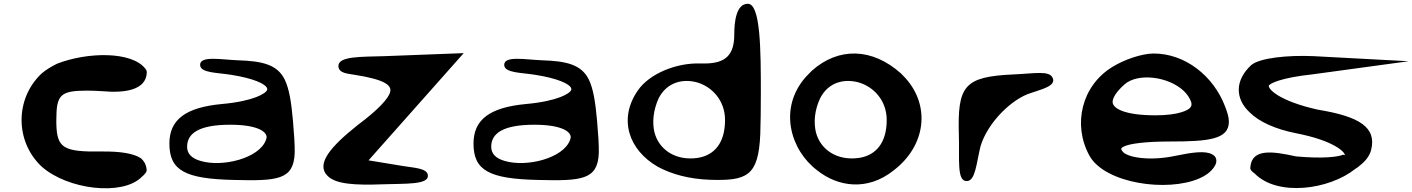

<svg xmlns="http://www.w3.org/2000/svg" viewBox="-20 -955 7496 1019"><path d="M201 -71C339 52 630 86 731 -15C738 -21 746 -28 751 -35C756 -41 760 -49 758 -57C755 -85 742 -103 728 -115C689 -141 618 -152 520 -151C316 -148 282 -169 279 -299V-318C279 -451 299 -474 442 -474C465 -474 493 -473 523 -471C643 -460 754 -477 759 -568C760 -576 757 -584 751 -591C679 -683 445 -680 283 -617C253 -602 224 -585 201 -565C59 -432 59 -204 201 -71Z M1220 0C1452 6 1539 0 1544 -143C1545 -186 1541 -241 1535 -312C1526 -414 1515 -483 1491 -533C1452 -612 1373 -631 1243 -635C1158 -638 1042 -661 1042 -611C1042 -567 1134 -570 1206 -558C1329 -539 1386 -509 1396 -490C1398 -486 1399 -482 1398 -479C1393 -459 1325 -418 1158 -403C966 -385 879 -321 879 -193C879 -49 964 -6 1220 0ZM1202 -293C1345 -293 1395 -257 1395 -227C1395 -222 1393 -217 1391 -211C1355 -115 1161 -66 1044 -101C996 -115 973 -140 973 -176C973 -247 1035 -293 1202 -293Z M2051 -468C2043 -433 1988 -373 1878 -291C1736 -178 1655 -85 1718 -22C1761 22 1860 29 2016 23C2133 19 2255 26 2251 -24C2248 -63 2177 -64 2118 -74L1936 -104L2441 -673L2022 -657C1898 -653 1773 -658 1776 -603C1778 -565 1829 -564 1862 -558C2021 -533 2059 -503 2051 -468Z M2834 0C3066 6 3153 0 3158 -143C3159 -186 3155 -241 3149 -312C3140 -414 3129 -483 3105 -533C3066 -612 2987 -631 2857 -635C2772 -638 2656 -661 2656 -611C2656 -567 2748 -570 2820 -558C2943 -539 3000 -509 3010 -490C3012 -486 3013 -482 3012 -479C3007 -459 2939 -418 2772 -403C2580 -385 2493 -321 2493 -193C2493 -49 2578 -6 2834 0ZM2816 -293C2959 -293 3009 -257 3009 -227C3009 -222 3007 -217 3005 -211C2969 -115 2775 -66 2658 -101C2610 -115 2587 -140 2587 -176C2587 -247 2649 -293 2816 -293Z M3366 -476C3260 -325 3316 -159 3471 -70C3545 -30 3638 -5 3745 -1C3945 6 4005 -20 4015 -242C4017 -301 4018 -374 4018 -463C4018 -686 4017 -935 3949 -935C3887 -935 3877 -839 3877 -772C3877 -664 3832 -618 3718 -618H3698C3569 -623 3426 -563 3366 -476ZM3475 -432C3519 -520 3606 -539 3682 -517C3758 -494 3828 -423 3828 -318C3828 -197 3772 -131 3683 -117C3568 -100 3477 -159 3453 -254C3441 -307 3447 -369 3475 -432Z M4257 -547C4109 -380 4175 -158 4317 -51C4427 37 4584 60 4722 -50C4894 -181 4919 -392 4786 -540C4778 -548 4770 -557 4762 -565C4610 -701 4430 -707 4287 -578C4277 -568 4267 -558 4257 -547ZM4332 -432C4376 -520 4462 -539 4539 -517C4616 -494 4686 -423 4686 -318C4686 -197 4629 -131 4540 -117C4425 -100 4334 -159 4310 -254C4298 -307 4303 -369 4332 -432Z M5111 6C5157 5 5161 -85 5184 -179C5221 -303 5349 -431 5453 -462C5503 -480 5587 -498 5567 -541C5550 -582 5473 -565 5359 -560C5096 -548 5061 -500 5069 -237C5073 -110 5057 8 5111 6Z M6345 -8C6378 -22 6404 -41 6422 -66C6433 -81 6441 -101 6431 -120C6427 -127 6420 -132 6413 -136C6377 -156 6309 -147 6213 -127C6078 -99 5961 -120 5938 -151C5927 -165 5928 -169 5946 -178C5978 -193 6061 -204 6190 -204C6397 -204 6502 -216 6502 -309C6502 -333 6494 -358 6483 -387C6421 -553 6269 -671 6103 -671C6041 -671 5947 -639 5884 -600C5720 -500 5671 -292 5763 -127C5846 19 6175 66 6345 -8ZM6262 -473C6280 -456 6293 -437 6301 -416C6309 -393 6302 -375 6249 -359C6217 -349 6170 -343 6113 -343C5942 -343 5885 -382 5885 -414C5885 -434 5902 -466 5948 -507C6018 -569 6180 -550 6262 -473Z M6620 -609C6533 -528 6535 -431 6612 -359C6662 -309 6747 -270 6858 -248C7064 -208 7121 -145 7117 -131C7116 -132 7115 -132 7108 -134C7082 -122 6999 -112 6858 -125C6739 -151 6624 -170 6616 -68C6613 -54 6626 -43 6638 -35C6759 90 7034 52 7172 -58C7182 -64 7191 -71 7199 -78C7228 -101 7249 -128 7257 -159C7287 -280 7194 -337 6974 -373C6768 -419 6711 -482 6714 -500C6718 -512 6781 -543 6943 -560L7456 -630L6951 -657C6815 -663 6665 -648 6620 -609Z"/></svg>

Font: Venom Sans
Style: Bd
Weight: 700
Version: Version 1.001